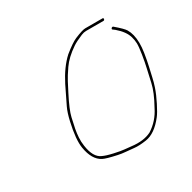

<svg xmlns="http://www.w3.org/2000/svg" viewBox="-106 -561 644 643"><g transform="rotate(-30 216.0 -239.0)"><path d="M367.9 -449.5C368.4 -452.5 367.3 -454 364.6 -454H297.6C290.4 -454 276.4 -449.7 255.5 -441C244.1 -436.2 227.3 -424.9 205.2 -407C183.4 -387 163.9 -360 146.6 -326C139.2 -311.3 128.2 -288.7 113.7 -258.4C107.7 -246 102.5 -229.7 97.9 -209.5C88.3 -167.5 85.4 -135.3 89.1 -113C94.6 -79.4 107.7 -57.3 128.2 -46.8C136.3 -42.6 153.6 -37.7 180.3 -32C189.6 -30 198.7 -28.7 207.6 -28C216.5 -27.3 227.2 -26.3 239.6 -24.9C252 -23.5 267.5 -24.2 286 -27C310.1 -30.6 333.5 -46.9 356.2 -76C362.5 -84 370.2 -97.1 379.3 -115.2C388.5 -133.3 395.7 -150.1 400.9 -165.5C404.6 -176.5 407.8 -187.8 410.3 -199.5C412.8 -211.2 415.6 -223.3 418.6 -236C421.6 -248.7 424.6 -264.7 427.7 -284C431.9 -310.8 431.7 -333.7 427 -352.5C424.8 -361.5 421.6 -369.5 417.4 -376.6C413.2 -383.6 401.4 -395.4 381.9 -412C379.5 -413.3 377.2 -412.8 375.2 -410.5C373.2 -408.2 373 -406.3 374.8 -405L382.9 -399C401.9 -382.8 413.8 -366.3 418.5 -349.5C420.9 -341.2 422.2 -332.8 422.6 -324.5C422.9 -316.2 421.6 -302.5 418.6 -283.5C415.6 -264.5 412.6 -248.7 409.6 -236C406.6 -223.3 402.7 -206.3 398.1 -184.8C393.4 -163.3 382.6 -137.3 365.6 -107C352.5 -80.2 333.8 -59.2 309.7 -44C289.4 -33.8 264.2 -30.7 234.2 -34.5C226.3 -35.5 218.1 -36.3 209.5 -37C201 -37.7 188.1 -39.9 170.8 -43.8C153.5 -47.6 140.4 -51.7 131.6 -56C113.8 -63.6 102.6 -83.4 98 -115.5C96.4 -126.5 95.9 -137.3 96.6 -148C97.3 -158.7 98.6 -169 100.5 -179C102.5 -189 105.3 -202.4 109.2 -219.3C113 -236.1 123.6 -261.4 140.9 -295L159 -330C163.8 -339.3 172.2 -352.8 184.3 -370.4C196.4 -388.1 214.5 -405.1 238.7 -421.5C247 -427.2 260 -433.7 277.5 -441C284 -443.7 290.2 -445 296.2 -445H363.2C365.8 -445 367.4 -446.5 367.9 -449.5Z"/></g></svg>

Font: Proton
Style: LitExtIt
Weight: 500
Version: Version 1.017